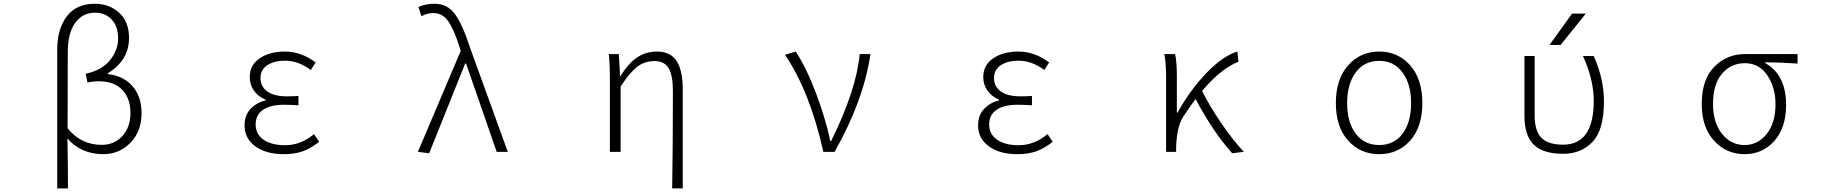

<svg xmlns="http://www.w3.org/2000/svg" viewBox="-20 -828 10040 1047"><path d="M292 199.2V-556.6Q292 -669.9 344.2 -738.8Q396.5 -807.6 497.1 -807.6Q575.2 -807.6 629.4 -758.8Q683.6 -710 683.6 -621.1Q683.6 -499 568.4 -428.7V-423.8Q655.3 -414.1 703.6 -356.9Q752 -299.8 752 -210.9Q752 -111.3 690.9 -49.3Q629.9 12.7 543.9 12.7Q421.9 12.7 347.7 -73.2Q350.6 66.4 350.6 199.2ZM535.2 -38.1Q602.5 -38.1 647 -85.9Q691.4 -133.8 691.4 -212.9Q691.4 -290 647.5 -337.4Q603.5 -384.8 518.6 -384.8Q487.3 -384.8 457 -377.9L447.3 -425.8Q536.1 -445.3 580.1 -500Q624 -554.7 624 -618.2Q624 -685.5 588.4 -722.2Q552.7 -758.8 499 -758.8Q429.7 -758.8 389.6 -703.1Q349.6 -647.5 349.6 -543Q348.6 -405.3 348.6 -128.9Q419.9 -38.1 535.2 -38.1Z M1527.3 12.7Q1430.7 12.7 1372.1 -30.3Q1313.5 -73.2 1313.5 -144.5Q1313.5 -199.2 1346.2 -233.9Q1378.9 -268.6 1427.7 -280.3V-285.2Q1386.7 -301.8 1364.3 -334.5Q1341.8 -367.2 1341.8 -407.2Q1341.8 -473.6 1396.5 -510.3Q1451.2 -546.9 1533.2 -546.9Q1622.1 -546.9 1701.2 -487.3L1674.8 -446.3Q1606.4 -497.1 1534.2 -497.1Q1475.6 -497.1 1438 -472.7Q1400.4 -448.2 1400.4 -401.4Q1400.4 -357.4 1436.5 -330.1Q1472.7 -302.7 1544.9 -302.7Q1580.1 -302.7 1607.4 -304.7V-253.9Q1560.5 -256.8 1529.3 -256.8Q1454.1 -256.8 1414.1 -229Q1374 -201.2 1374 -149.4Q1374 -96.7 1417 -66.4Q1460 -36.1 1535.2 -36.1Q1620.1 -36.1 1692.4 -96.7L1720.7 -54.7Q1672.9 -17.6 1629.4 -2.4Q1585.9 12.7 1527.3 12.7Z M2320.3 7.8 2258.8 0 2492.2 -549.8 2484.4 -576.2Q2454.1 -670.9 2422.9 -713.9Q2391.6 -756.8 2342.8 -756.8Q2308.6 -756.8 2278.3 -739.3L2261.7 -790Q2300.8 -807.6 2349.6 -807.6Q2418.9 -807.6 2460 -752.4Q2501 -697.3 2541 -574.2L2749 0H2688.5L2521.5 -481.4H2516.6Z M3703.1 199.2H3645.5Q3649.4 -36.1 3649.4 -333Q3649.4 -417 3626 -456.1Q3602.5 -495.1 3549.8 -495.1Q3497.1 -495.1 3457 -465.8Q3417 -436.5 3364.3 -356.4V0H3305.7V-394.5Q3305.7 -479.5 3299.8 -533.2H3354.5L3361.3 -413.1H3363.3Q3407.2 -483.4 3454.6 -515.1Q3502 -546.9 3563.5 -546.9Q3635.7 -546.9 3669.4 -495.6Q3703.1 -444.3 3703.1 -340.8Z M4531.2 0H4469.7Q4397.5 -326.2 4260.7 -529.3L4319.3 -546.9Q4377.9 -457 4429.2 -321.3Q4480.5 -185.5 4507.8 -59.6H4512.7Q4650.4 -338.9 4668 -533.2H4726.6Q4690.4 -282.2 4531.2 0Z M5527.3 12.7Q5430.7 12.7 5372.1 -30.3Q5313.5 -73.2 5313.5 -144.5Q5313.5 -199.2 5346.2 -233.9Q5378.9 -268.6 5427.7 -280.3V-285.2Q5386.7 -301.8 5364.3 -334.5Q5341.8 -367.2 5341.8 -407.2Q5341.8 -473.6 5396.5 -510.3Q5451.2 -546.9 5533.2 -546.9Q5622.1 -546.9 5701.2 -487.3L5674.8 -446.3Q5606.4 -497.1 5534.2 -497.1Q5475.6 -497.1 5438 -472.7Q5400.4 -448.2 5400.4 -401.4Q5400.4 -357.4 5436.5 -330.1Q5472.7 -302.7 5544.9 -302.7Q5580.1 -302.7 5607.4 -304.7V-253.9Q5560.5 -256.8 5529.3 -256.8Q5454.1 -256.8 5414.1 -229Q5374 -201.2 5374 -149.4Q5374 -96.7 5417 -66.4Q5460 -36.1 5535.2 -36.1Q5620.1 -36.1 5692.4 -96.7L5720.7 -54.7Q5672.9 -17.6 5629.4 -2.4Q5585.9 12.7 5527.3 12.7Z M6762.7 0 6699.2 7.8Q6590.8 -114.3 6500 -288.1Q6476.6 -258.8 6433.6 -193.4Q6397.5 -140.6 6393.6 -26.4V0H6338.9V-394.5Q6338.9 -490.2 6329.1 -533.2H6387.7Q6397.5 -495.1 6397.5 -412.1V-213.9H6401.4Q6468.8 -335.9 6558.1 -429.2Q6647.5 -522.5 6727.5 -546.9L6733.4 -491.2Q6637.7 -454.1 6535.2 -332Q6576.2 -250 6638.2 -158.7Q6700.2 -67.4 6762.7 0Z M7264.6 -265.6Q7264.6 -396.5 7331.5 -471.7Q7398.4 -546.9 7501 -546.9Q7603.5 -546.9 7669.9 -471.7Q7736.3 -396.5 7736.3 -265.6Q7736.3 -135.7 7669.9 -61.5Q7603.5 12.7 7501 12.7Q7398.4 12.7 7331.5 -61.5Q7264.6 -135.7 7264.6 -265.6ZM7501 -496.1Q7419.9 -496.1 7373 -433.1Q7326.2 -370.1 7326.2 -265.6Q7326.2 -161.1 7373 -99.1Q7419.9 -37.1 7501 -37.1Q7582 -37.1 7628.4 -99.1Q7674.8 -161.1 7674.8 -265.6Q7674.8 -370.1 7627.9 -433.1Q7581.1 -496.1 7501 -496.1Z M8552.7 -753.9H8627.9L8490.2 -583H8429.7ZM8726.6 -274.4Q8726.6 -120.1 8664.6 -54.7Q8602.5 10.7 8503.9 10.7Q8394.5 10.7 8343.8 -39.1Q8293 -88.9 8293 -195.3V-522.5H8348.6V-199.2Q8348.6 -114.3 8385.3 -76.7Q8421.9 -39.1 8503.9 -39.1Q8670.9 -39.1 8670.9 -278.3Q8670.9 -393.6 8612.3 -522.5H8670.9Q8726.6 -396.5 8726.6 -274.4Z M9493.2 12.7Q9394.5 12.7 9327.1 -60.5Q9259.8 -133.8 9259.8 -260.7Q9259.8 -394.5 9328.1 -463.9Q9396.5 -533.2 9496.1 -533.2H9782.2V-481.4Q9674.8 -488.3 9605.5 -488.3V-484.4Q9719.7 -420.9 9719.7 -255.9Q9719.7 -130.9 9655.3 -59.1Q9590.8 12.7 9493.2 12.7ZM9493.2 -37.1Q9566.4 -37.1 9614.3 -98.1Q9662.1 -159.2 9662.1 -258.8Q9662.1 -351.6 9617.2 -417.5Q9572.3 -483.4 9495.1 -483.4Q9418.9 -483.4 9370.1 -425.8Q9321.3 -368.2 9321.3 -260.7Q9321.3 -160.2 9370.1 -98.6Q9418.9 -37.1 9493.2 -37.1Z"/></svg>

Font: Gen Shin Gothic Monospace Light
Style: Regular
Weight: 300
Designer: [Source Han Sans]
Ryoko NISHIZUKA  (kana & ideographs); Paul D. Hunt (Latin, Greek & Cyrillic); Wenlong ZHANG  (bopomofo
Version: Version 1.002.20150607